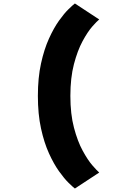

<svg xmlns="http://www.w3.org/2000/svg" viewBox="-20 -846 690 1105"><path d="M411 239Q399.5 230.5 374.5 206Q349.5 181.5 319.5 139.5Q289.5 97.5 261.8 36.5Q234 -24.5 216 -106.8Q198 -189 198 -294Q198 -398.5 216 -480.5Q234 -562.5 261.8 -623.8Q289.5 -685 319.5 -727Q349.5 -769 374.5 -793.2Q399.5 -817.5 411 -826L551 -734Q538.5 -724.5 511.5 -693.8Q484.5 -663 455.2 -609Q426 -555 405.5 -476.8Q385 -398.5 385 -294Q385 -189 405.8 -110.8Q426.5 -32.5 455.8 21.2Q485 75 511.8 105.8Q538.5 136.5 551 147Z"/></svg>

Font: Trispace ExtraBold
Style: Regular
Weight: 800
Designer: Tyler Finck
Foundry: Etcetera Type Company
Version: Version 1.210; ttfautohint (v1.8.3)